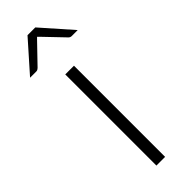

<svg xmlns="http://www.w3.org/2000/svg" viewBox="-251 -725 741 741"><g transform="rotate(-45 120.0 -354.0)"><path d="M142.5 -497.5V0H95V-497.5ZM250 -584.5H217.5Q209.5 -584.5 204 -590.5L126 -672Q123 -674 120.5 -677.5Q119.5 -675.5 118 -674.2Q116.5 -673 115.5 -672L37 -590.5Q34.5 -588 31 -586.2Q27.5 -584.5 23.5 -584.5H-10L99 -707.5H141.5Z"/></g></svg>

Font: o
Style: Regular
Weight: 300
Designer: Lukasz Dziedzic
Foundry: Lukasz Dziedzic
Version: Version 1.104; Western+Polish opensource; ttfautohint (v1.8.